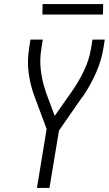

<svg xmlns="http://www.w3.org/2000/svg" viewBox="-20 -931 540 951"><path d="M163 0 211 -292 150 -456Q130 -510 122 -569.5Q114 -629 124 -691L131 -735H192L185 -691Q176 -637 182 -585Q188 -533 204 -485V-484Q205 -482 206 -479.5Q207 -477 207 -475L251 -357L338 -481Q372 -530 397 -583Q422 -636 431 -691L438 -735H499L492 -691Q482 -631 456.5 -572.5Q431 -514 395 -460Q392 -457 391 -454.5Q390 -452 387 -450L272 -284L225 0ZM190 -859 191 -911H491L490 -859Z"/></svg>

Font: Iosevka Term Curly Light
Style: Italic
Weight: 300
Italic angle: -9°
Designer: Belleve Invis
Foundry: Belleve Invis
Version: Version 32.3.0